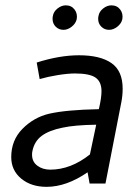

<svg xmlns="http://www.w3.org/2000/svg" viewBox="-20 -694 531 726"><path d="M22.5 0ZM130 -395 118.8 -457.5Q205 -485 278.8 -485Q358.8 -485 401.2 -455.6Q443.8 -426.2 443.8 -358.8Q443.8 -332.5 438.8 -307.5L378.8 0H318.8L311.2 -42.5Q231.2 12.5 156.2 12.5Q97.5 12.5 60 -18.8Q22.5 -50 22.5 -100Q22.5 -163.8 65 -206.9Q107.5 -250 165 -263.8Q230 -278.8 353.8 -281.2Q363.8 -323.8 363.8 -348.8Q363.8 -385 341.2 -400.6Q318.8 -416.2 263.8 -416.2Q236.2 -416.2 198.1 -410Q160 -403.8 130 -395ZM320 -110 343.8 -222.5Q261.2 -221.2 216.2 -211.2Q166.2 -201.2 138.1 -180.6Q110 -160 102.5 -122.5Q101.2 -117.5 101.2 -108.8Q101.2 -82.5 121.2 -67.5Q141.2 -52.5 170 -52.5Q247.5 -52.5 320 -110ZM178.8 -622.5Q178.8 -630 180 -633.8Q182.5 -650 197.5 -661.9Q212.5 -673.8 228.8 -673.8Q250 -673.8 261.9 -658.1Q273.8 -642.5 270 -621.2Q266.2 -605 251.2 -593.1Q236.2 -581.2 220 -581.2Q202.5 -581.2 190.6 -593.1Q178.8 -605 178.8 -622.5ZM351.2 -622.5Q351.2 -630 352.5 -633.8Q355 -650 370 -661.9Q385 -673.8 401.2 -673.8Q422.5 -673.8 434.4 -658.1Q446.2 -642.5 442.5 -621.2Q438.8 -605 423.8 -593.1Q408.8 -581.2 392.5 -581.2Q375 -581.2 363.1 -593.1Q351.2 -605 351.2 -622.5Z"/></svg>

Font: Cambay
Style: Italic
Weight: 400
Italic angle: -11°
Designer: Pooja Saxena
Foundry: Pooja Saxena
Version: Version 1.019;PS 001.019;hotconv 1.0.70;makeotf.lib2.5.58329